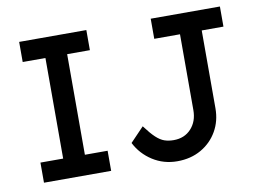

<svg xmlns="http://www.w3.org/2000/svg" viewBox="-76 -815 1273 940"><g transform="rotate(-10 560.0 -345.0)"><path d="M72 0V-100H185V-600H72V-700H406V-600H293V-100H406V0ZM734 10Q666 10 611.5 -25Q557 -60 528 -117L596 -188Q625 -149 646.5 -129Q668 -109 688.5 -102Q709 -95 734 -95Q788 -95 821 -131Q854 -167 854 -223V-600H726V-700H1070V-600H962V-213Q962 -150 933 -99.5Q904 -49 852.5 -19.5Q801 10 734 10Z"/></g></svg>

Font: Lexend Deca
Style: Regular
Weight: 400
Designer: Bonnie Shaver-Troup, Thomas Jockin
Foundry: Lexend
Version: Version 1.008; ttfautohint (v1.8.4.7-5d5b)